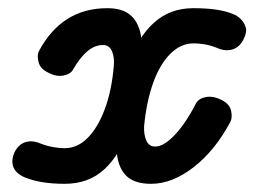

<svg xmlns="http://www.w3.org/2000/svg" viewBox="-20 -444 646 469"><path d="M138 5Q78 5 40 -11Q32 -14 23 -21.5Q14 -29 11 -41.5Q8 -54 15 -71Q24 -90 40 -96Q56 -102 75 -95Q92 -88 108 -85Q124 -82 138 -82Q169 -82 194 -107Q219 -132 236 -177.5Q253 -223 258 -283Q260 -304 253.5 -319Q247 -334 232 -334Q211 -334 193 -318.5Q175 -303 159 -275Q153 -263 135 -259.5Q117 -256 97 -267Q78 -276 74 -293Q70 -310 75 -319Q131 -424 242 -424Q278 -424 297.5 -408Q317 -392 323.5 -361Q330 -330 325 -285Q318 -197 296 -132Q274 -67 235.5 -31Q197 5 138 5ZM349 5Q312 5 292.5 -11Q273 -27 267 -58.5Q261 -90 265 -135Q272 -222 294 -287Q316 -352 355.5 -388Q395 -424 452 -424Q484 -424 508 -420.5Q532 -417 551 -409Q559 -406 567.5 -398Q576 -390 580 -378Q584 -366 575 -348Q566 -330 550 -324Q534 -318 515 -325Q499 -332 483.5 -335Q468 -338 452 -338Q422 -338 396.5 -313Q371 -288 354.5 -242.5Q338 -197 332 -136Q331 -115 337.5 -100.5Q344 -86 359 -86Q380 -86 407 -114.5Q434 -143 459 -192Q466 -204 483.5 -207Q501 -210 521 -200Q541 -190 544.5 -173.5Q548 -157 543 -147Q506 -77 453.5 -36Q401 5 349 5Z"/></svg>

Font: Edu VIC WA NT Beginner SemiBold
Style: Regular
Weight: 600
Designer: Tina and Corey Anderson
Foundry: Google for Education
Version: Version 1.003